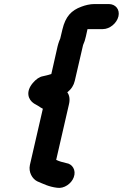

<svg xmlns="http://www.w3.org/2000/svg" viewBox="-20 -759 608 950"><path d="M405 -579 413 -615H489C523 -615 558 -644 566 -678C574 -712 552 -739 518 -739H447C425 -739 401 -733 383 -726C333 -708 304 -677 289 -614L278 -568L273 -556C270 -547 267 -539 265 -530L234 -393C221 -388 206 -385 193 -382C175 -379 158 -367 142 -348C106 -305 119 -266 148 -247C158 -241 172 -234 181 -227L192 -221L128 57C120 93 140 126 164 138C195 151 221 165 262 170C297 176 334 149 345 118C358 83 338 52 308 48C287 43 275 40 258 32L321 -242C327 -266 324 -288 313 -302C333 -318 345 -337 350 -359L391 -536C397 -549 402 -564 405 -579Z"/></svg>

Font: Electronic
Style: ThkIt
Weight: 900
Version: Version 1.011